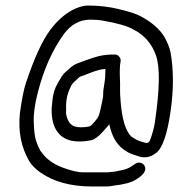

<svg xmlns="http://www.w3.org/2000/svg" viewBox="-20 -603 645 694"><path d="M361 -354C361 -333 360 -317 358 -306L354 -279C353 -275 353 -269 353 -260C353 -251 349 -236 345 -216C341 -196 337 -183 333 -177C318 -157 308 -147 303 -146C283 -142 266 -142 253 -145C240 -148 229 -158 223 -176C219 -186 218 -196 219 -206C218 -230 220 -250 227 -269C234 -288 240 -300 247 -306C254 -312 259 -317 262 -320C265 -323 268 -325 270 -326C272 -327 279 -329 287 -332C295 -335 306 -340 318 -344C330 -348 340 -351 346 -352C352 -353 358 -353 361 -354ZM369 20H328H281C261 20 238 14 210 4C182 -6 159 -20 140 -40C135 -47 130 -53 126 -58C119 -71 113 -85 109 -99C105 -113 103 -133 102 -163C101 -193 106 -228 117 -270C138 -352 169 -422 211 -480C236 -514 268 -532 307 -532C323 -532 338 -531 354 -528C405 -519 441 -509 463 -496C502 -476 529 -445 544 -402C559 -359 557 -279 540 -162C537 -141 531 -120 523 -98C520 -90 515 -86 510 -86C508 -86 502 -88 491 -91C480 -94 468 -100 454 -110C434 -130 421 -172 416 -236C414 -256 414 -269 414 -278V-304C414 -312 413 -322 413 -335C413 -348 413 -359 414 -369L416 -381C417 -388 415 -393 411 -398C407 -403 402 -406 395 -406H387C378 -406 366 -405 351 -403C336 -401 304 -391 255 -372C248 -369 241 -364 234 -358C227 -352 221 -346 214 -340C207 -334 200 -322 189 -303C178 -284 171 -262 169 -236C165 -205 166 -178 174 -153C192 -101 237 -82 309 -96C321 -98 334 -108 349 -124C364 -140 372 -150 375 -154C384 -111 401 -82 425 -64C438 -54 450 -48 460 -45C470 -42 478 -39 484 -37C505 -31 525 -35 544 -50C567 -67 584 -116 596 -197C608 -278 608 -352 596 -416C593 -430 586 -448 574 -470C556 -499 527 -524 487 -545C472 -553 447 -561 410 -570C373 -579 336 -583 298 -583C286 -583 272 -580 255 -573C222 -559 190 -533 161 -494C132 -455 103 -391 74 -304C66 -281 59 -244 52 -195C45 -127 57 -69 86 -20C94 -7 106 6 124 19C173 54 236 71 312 71H366C373 71 383 70 397 67L413 65C418 64 422 63 427 62C447 59 467 51 486 36C505 21 510 7 501 -6C497 -11 493 -14 486 -15C479 -16 472 -14 466 -9L457 -3C445 6 430 11 411 14L397 17Z"/></svg>

Font: AppleStorm
Style: Ita
Weight: 400
Foundry: Cannot Into Space Fonts
Version: Version 1.01